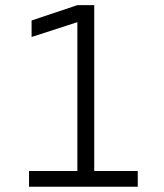

<svg xmlns="http://www.w3.org/2000/svg" viewBox="-20 -713 626 733"><path d="M90.8 0H505.9V-60.1H339.8V-693.4H275.4L100.6 -634.8V-571.8L275.4 -628.4V-60.1H90.8Z"/></svg>

Font: Cascadia Mono Light
Style: Regular
Weight: 300
Monospace: yes
Designer: Aaron Bell
Foundry: Saja Typeworks
Version: Version 2404.023